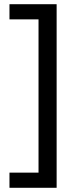

<svg xmlns="http://www.w3.org/2000/svg" viewBox="-20 -734 369 912"><path d="M25 86H163V-642H25V-714H249V158H25Z"/></svg>

Font: Noto Sans Saurashtra
Style: Regular
Weight: 400
Designer: Monotype Design Team
Foundry: Monotype Imaging Inc.
Version: Version 2.001; ttfautohint (v1.8.4.7-5d5b)